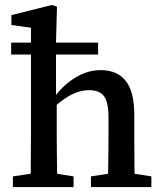

<svg xmlns="http://www.w3.org/2000/svg" viewBox="-20 -755 658 775"><path d="M103 0Q104 -25 104 -61.5Q104 -98 104.5 -137.5Q105 -177 105 -208V-643L26 -654V-694L190 -735L210 -728L206 -581V-357L209 -346V-208Q209 -177 209.5 -137.5Q210 -98 210.5 -61.5Q211 -25 211 0ZM32 0V-43L139 -59H176L277 -43V0ZM347 0V-43L452 -59H489L591 -43V0ZM25 -535V-583H376V-535ZM415 0Q416 -25 416.5 -61Q417 -97 417.5 -136.5Q418 -176 418 -207V-280Q418 -342 400 -366.5Q382 -391 340 -391Q317 -391 294 -383.5Q271 -376 247 -360.5Q223 -345 196 -321L175 -373H207Q231 -403 259.5 -425Q288 -447 320 -459.5Q352 -472 386 -472Q453 -472 487.5 -428.5Q522 -385 522 -292V-207Q522 -176 522.5 -136.5Q523 -97 523 -61Q523 -25 524 0Z"/></svg>

Font: Source Serif 4 18pt Medium
Style: Regular
Weight: 500
Designer: Frank Grießhammer
Foundry: Adobe Systems Incorporated
Version: Version 4.004;hotconv 1.0.116;makeotfexe 2.5.65601